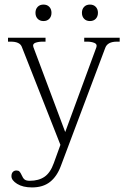

<svg xmlns="http://www.w3.org/2000/svg" viewBox="-20 -635 558 839"><path d="M135 -579Q135 -595 144.5 -605Q154 -615 170 -615Q186 -615 195.5 -605Q205 -595 205 -579Q205 -563 195.5 -553Q186 -543 170 -543Q154 -543 144.5 -553Q135 -563 135 -579ZM338 -579Q338 -595 347.5 -605Q357 -615 373 -615Q389 -615 398.5 -605Q408 -595 408 -579Q408 -563 398.5 -553Q389 -543 373 -543Q357 -543 347.5 -553Q338 -563 338 -579ZM503 -470V-453H491Q450 -453 440 -426L246 90Q229 136 198.5 160Q168 184 120 184Q80 184 55 168.5Q30 153 30 135Q30 123 36 116.5Q42 110 52 110Q61 110 65 114.5Q69 119 71.5 124Q74 129 75 131Q80 143 87 149Q94 155 110 155Q149 155 174.5 137.5Q200 120 215 78L244 -2L75 -431Q66 -453 27 -453H15V-470H179V-453H166Q148 -453 134.5 -448Q121 -443 126 -429L265 -58L401 -428Q406 -442 392.5 -447.5Q379 -453 361 -453H348V-470Z"/></svg>

Font: Taviraj ExtraLight
Style: Regular
Weight: 200
Designer: Katatrad Team
Foundry: CadsonDemak
Version: Version 1.030